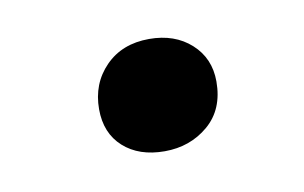

<svg xmlns="http://www.w3.org/2000/svg" viewBox="-33 -178 386 244"><g transform="rotate(-10 160.0 -56.0)"><path d="M91 -51Q91 -84 112.5 -106Q134 -128 169 -128Q202 -128 223 -109Q244 -90 244 -60Q244 -24 220.5 -4Q197 16 164 16Q131 16 111 -2Q91 -20 91 -51Z"/></g></svg>

Font: Literata 36pt
Style: Italic
Weight: 400
Italic angle: -2°
Designer: Latin by Veronika Burian and Jose Scaglione. Greek by Irene Vlachou. Cyrillic by Vera Evstafieva
Foundry: TypeTogether
Version: Version 3.002